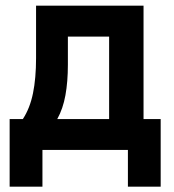

<svg xmlns="http://www.w3.org/2000/svg" viewBox="-20 -538 626 689"><path d="M14.6 131.8V-110.8H62Q87.4 -149.4 98.4 -203.4Q109.4 -257.3 109.4 -329.1V-517.6H495.1V-110.8H556.6V131.8H439V0H132.3V131.8ZM371.6 -110.8V-406.7H223.6V-305.7Q223.6 -244.6 214.8 -196.3Q206.1 -147.9 185.5 -110.8Z"/></svg>

Font: Cascadia Code SemiBold
Style: Regular
Weight: 600
Monospace: yes
Designer: Aaron Bell
Foundry: Saja Typeworks
Version: Version 2404.023; ttfautohint (v1.8.4)